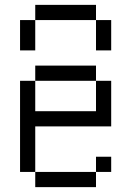

<svg xmlns="http://www.w3.org/2000/svg" viewBox="-20 -770 540 790"><path d="M437.5 -62.5V-125H375V-62.5H125V0H375V-62.5ZM125 -62.5V-250H437.5V-437.5H375Q375 -437.5 375 -312.5H125Q125 -312.5 125 -437.5H62.5Q62.5 -437.5 62.5 -62.5ZM125 -437.5H375V-500H125ZM62.5 -687.5Q62.5 -687.5 62.5 -562.5H125Q125 -562.5 125 -687.5ZM375 -687.5Q375 -687.5 375 -562.5H437.5Q437.5 -562.5 437.5 -687.5ZM125 -687.5H375V-750H125Z"/></svg>

Font: Unifont
Style: Regular
Weight: 500
Version: Version 15.1.04